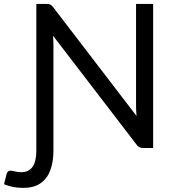

<svg xmlns="http://www.w3.org/2000/svg" viewBox="-89 -736 872 954"><path d="M26.5 197.5Q-1.5 197.5 -24 193Q-46.5 188.5 -69 179.5L-56.5 130Q-52 112 -36 112Q-30.5 112 -25.5 113.5Q-4 119.5 17 119.5Q91.5 119.5 91.5 12.5V-716.5H141.5Q154.5 -716.5 161.2 -713.2Q168 -710 175 -700.5L589.5 -159.5Q587 -187 587 -208.5V-716.5H672V-0.5H623Q600 -0.5 589 -18L174.5 -558.5Q176.5 -532.5 176.5 -512V12.5Q176.5 67.5 161.2 109.2Q146 151 113 174.2Q80 197.5 26.5 197.5Z"/></svg>

Font: Verano Sans
Style: Regular
Weight: 400
Designer: Lukasz Dziedzic with Adam Twardoch and Botio Nikoltchev
Foundry: tyPoland Lukasz Dziedzic
Version: Version 3.001;December 28, 2019;FontCreator 12.0.0.2547 64-b